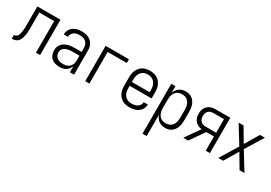

<svg xmlns="http://www.w3.org/2000/svg" viewBox="21 -1381 3457 2448"><g transform="rotate(30 1750.0 -156.5)"><path d="M373 0V-465H154V-256Q154 -235 154 -214Q154 -193 152.5 -172.5Q151 -152 147.5 -131.5Q144 -111 137.5 -91Q131 -71 121.5 -52.5Q112 -34 95 -22Q78 -10 57.5 -5Q37 0 17 0V-55Q31 -55 45 -62Q59 -69 67.5 -81Q76 -93 79.5 -107.5Q83 -122 86 -136.5Q89 -151 90.5 -166Q92 -181 92.5 -195.5Q93 -210 93.5 -225Q94 -240 94 -255V-520H434V0Z M723 8Q691 8 660 0Q629 -8 605 -28.5Q581 -49 569.5 -79.5Q558 -110 558 -141Q558 -166 565 -190.5Q572 -215 587.5 -234Q603 -253 625 -266Q647 -279 670.5 -286.5Q694 -294 719 -296.5Q744 -299 768 -299H873V-352Q873 -368 870 -384.5Q867 -401 859.5 -415.5Q852 -430 840 -441.5Q828 -453 813 -460Q798 -467 781.5 -470Q765 -473 749 -473Q727 -473 705.5 -469Q684 -465 665.5 -453Q647 -441 636 -421.5Q625 -402 625 -381V-379H564V-381Q564 -403 571 -424.5Q578 -446 591 -464Q604 -482 622.5 -494.5Q641 -507 661.5 -514.5Q682 -522 704.5 -525Q727 -528 749 -528Q773 -528 797 -524Q821 -520 843 -510Q865 -500 883.5 -483.5Q902 -467 913.5 -445.5Q925 -424 929.5 -400Q934 -376 934 -352V0H873V-88Q864 -66 849 -47Q834 -28 814 -15Q794 -2 770.5 3Q747 8 723 8ZM746 -47Q763 -47 780.5 -50.5Q798 -54 813.5 -62Q829 -70 841 -83Q853 -96 860.5 -112Q868 -128 870.5 -145.5Q873 -163 873 -180V-244H768Q752 -244 735 -242.5Q718 -241 702 -237Q686 -233 670.5 -226Q655 -219 643 -207.5Q631 -196 625 -180Q619 -164 619 -147Q619 -124 629.5 -103Q640 -82 658.5 -69Q677 -56 700 -51.5Q723 -47 746 -47Z M1099 0V-520H1442V-465H1160V0Z M1750 8Q1723 8 1696.5 2.5Q1670 -3 1647 -16Q1624 -29 1606 -50Q1588 -71 1577 -95.5Q1566 -120 1562 -146.5Q1558 -173 1558 -200V-320Q1558 -347 1562 -373.5Q1566 -400 1577 -424.5Q1588 -449 1605.5 -470Q1623 -491 1646.5 -504Q1670 -517 1696.5 -522.5Q1723 -528 1750 -528Q1777 -528 1803.5 -522.5Q1830 -517 1853.5 -504Q1877 -491 1894.5 -470Q1912 -449 1923 -424.5Q1934 -400 1938 -373.5Q1942 -347 1942 -320V-232H1619V-200Q1619 -181 1621.5 -162Q1624 -143 1631 -125Q1638 -107 1649.5 -92Q1661 -77 1677 -66.5Q1693 -56 1712 -51.5Q1731 -47 1750 -47Q1772 -47 1794.5 -51.5Q1817 -56 1836 -67.5Q1855 -79 1867 -98.5Q1879 -118 1879 -141H1940Q1939 -118 1932 -96.5Q1925 -75 1911.5 -57Q1898 -39 1879 -26Q1860 -13 1839 -5.5Q1818 2 1795.5 5Q1773 8 1750 8ZM1619 -288H1881V-320Q1881 -339 1878.5 -358Q1876 -377 1869 -395Q1862 -413 1850.5 -428Q1839 -443 1823 -453.5Q1807 -464 1788 -468.5Q1769 -473 1750 -473Q1731 -473 1712 -468.5Q1693 -464 1677 -453.5Q1661 -443 1649.5 -428Q1638 -413 1631 -395Q1624 -377 1621.5 -358Q1619 -339 1619 -320Z M2066 215V-520H2127V-422Q2135 -445 2149.5 -465.5Q2164 -486 2183.5 -500.5Q2203 -515 2227.5 -521.5Q2252 -528 2277 -528Q2302 -528 2326.5 -521.5Q2351 -515 2371 -500Q2391 -485 2405.5 -464Q2420 -443 2428 -419Q2436 -395 2439 -370Q2442 -345 2442 -320V-200Q2442 -175 2439 -150Q2436 -125 2428 -101Q2420 -77 2405.5 -56Q2391 -35 2371 -20Q2351 -5 2326.5 1.5Q2302 8 2277 8Q2252 8 2227.5 1.5Q2203 -5 2183.5 -19.5Q2164 -34 2149.5 -54.5Q2135 -75 2127 -98V215ZM2254 -47Q2273 -47 2291.5 -51.5Q2310 -56 2325.5 -66.5Q2341 -77 2352 -92.5Q2363 -108 2369.5 -126Q2376 -144 2378.5 -162.5Q2381 -181 2381 -200V-320Q2381 -339 2378.5 -357.5Q2376 -376 2369.5 -394Q2363 -412 2352 -427.5Q2341 -443 2325.5 -453.5Q2310 -464 2291.5 -468.5Q2273 -473 2254 -473Q2235 -473 2216.5 -468.5Q2198 -464 2182.5 -453.5Q2167 -443 2156 -427.5Q2145 -412 2138.5 -394Q2132 -376 2129.5 -357.5Q2127 -339 2127 -320V-200Q2127 -181 2129.5 -162.5Q2132 -144 2138.5 -126Q2145 -108 2156 -92.5Q2167 -77 2182.5 -66.5Q2198 -56 2216.5 -51.5Q2235 -47 2254 -47Z M2542 0 2690 -211Q2662 -214 2636 -226.5Q2610 -239 2591.5 -260.5Q2573 -282 2565.5 -309.5Q2558 -337 2558 -365Q2558 -386 2562 -407Q2566 -428 2576 -446.5Q2586 -465 2601.5 -480Q2617 -495 2636 -504Q2655 -513 2676 -516.5Q2697 -520 2718 -520H2934V0H2873V-210H2761L2614 0ZM2873 -265V-465H2718Q2698 -465 2678.5 -459Q2659 -453 2645 -438.5Q2631 -424 2625 -404.5Q2619 -385 2619 -365Q2619 -345 2625 -325.5Q2631 -306 2645 -291.5Q2659 -277 2678.5 -271Q2698 -265 2718 -265Z M3057 0 3217 -260 3057 -520H3129L3250 -316L3371 -520H3443L3283 -260L3443 0H3371L3250 -204L3129 0Z"/></g></svg>

Font: Iosevka Fixed SS04 Light
Style: Regular
Weight: 300
Monospace: yes
Designer: Belleve Invis
Foundry: Belleve Invis
Version: Version 32.5.0